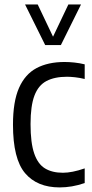

<svg xmlns="http://www.w3.org/2000/svg" viewBox="-20 -828 410 858"><path d="M246.5 9.5Q146 9.5 92 -54.2Q38 -118 38 -271Q38 -374 65 -435.2Q92 -496.5 143.5 -523.8Q195 -551 268.5 -551Q290 -551 313 -548.5Q336 -546 358.5 -540.5V-475Q336 -480.5 315 -482.8Q294 -485 279.5 -485Q224 -485 187.8 -466Q151.5 -447 134 -401Q116.5 -355 116.5 -273.5Q116.5 -190 132.8 -142.5Q149 -95 181 -75.5Q213 -56 261 -56Q281.5 -56 305.5 -60.8Q329.5 -65.5 358.5 -75.5V-10Q329.5 0 301.5 4.8Q273.5 9.5 246.5 9.5ZM182 -626.5 92 -808H148.5L217 -664L285.5 -808H342L252 -626.5Z"/></svg>

Font: Encode Sans Condensed Condensed
Style: Regular
Weight: 400
Width: 3
Designer: Multiple Designers
Foundry: Impallari Type
Version: Version 3.000; ttfautohint (v1.8.3) -l 8 -r 50 -G 200 -x 14 